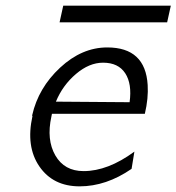

<svg xmlns="http://www.w3.org/2000/svg" viewBox="-20 -651 625 680"><path d="M191 -572 204 -631H585L572 -572ZM95 -240 94 -241Q94 -242 94 -243Q116 -340 193 -411.5Q270 -483 360 -483Q495 -483 503 -350Q506 -303 493 -248H164Q164 -246 163 -243Q162 -240 162 -238Q144 -156 176 -100.5Q208 -45 276 -45Q362 -45 456 -114L446 -53Q356 9 262 9Q168 9 119.5 -61.5Q71 -132 95 -240ZM178 -291 439 -289Q448 -354 423.5 -391.5Q399 -429 345 -429Q296 -429 249 -389Q202 -349 178 -291Z"/></svg>

Font: Coval
Style: ExtraLight Italic
Weight: 200
Foundry: Context Ltd
Version: Version 001.000